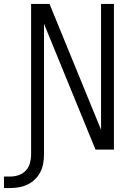

<svg xmlns="http://www.w3.org/2000/svg" viewBox="-66 -755 686 969"><path d="M-46 194V136H-15Q7 136 28 129Q49 122 64 106Q79 90 85 68.5Q91 47 91 25V-735H184L444 -100V-735H509V0H416L156 -635V25Q156 48 152 70.5Q148 93 137.5 113.5Q127 134 110.5 150Q94 166 73.5 176Q53 186 30.5 190Q8 194 -15 194Z"/></svg>

Font: Iosevka Aile Custom Light
Style: Regular
Weight: 300
Designer: Belleve Invis
Foundry: Belleve Invis
Version: Version 17.0.2; ttfautohint (v1.8.3)